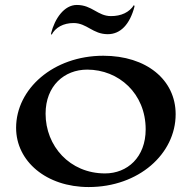

<svg xmlns="http://www.w3.org/2000/svg" viewBox="-20 -744 773 775"><path d="M338 11C540 11 689 -123 689 -283C689 -422 571 -519 397 -519C195 -519 45 -385 45 -228C45 -93 167 11 338 11ZM404 -44C261 -44 164 -155 164 -285C164 -398 240 -463 332 -463C459 -463 568 -367 568 -222C568 -109 494 -44 404 -44ZM186 -609 188 -603C203 -633 236 -651 277 -651C331 -651 354 -606 415 -606C466 -606 504 -645 523 -718L521 -724C502 -694 469 -679 428 -679C374 -679 352 -724 290 -724C239 -724 201 -669 186 -609Z"/></svg>

Font: Coconat Demi
Style: Regular
Weight: 400
Designer: Sara Lavazza
Foundry: Collletttivo
Version: Version 1.000;Glyphs 3.2 (3217)